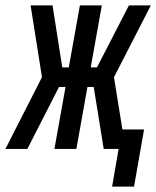

<svg xmlns="http://www.w3.org/2000/svg" viewBox="-56 -550 577 709"><path d="M358 139 382 0H327L290 -229H267L226 0H145L186 -229H162L45 0H-36L99 -265L57 -530H138L174 -301H198L239 -530H320L279 -301H302L420 -530H501L366 -267L365 -264L396 -72H476L439 139Z"/></svg>

Font: Iosevka SS08
Style: Italic
Weight: 400
Italic angle: -10°
Monospace: yes
Designer: Belleve Invis
Foundry: Belleve Invis
Version: 2.1.0; ttfautohint (v1.8.2)